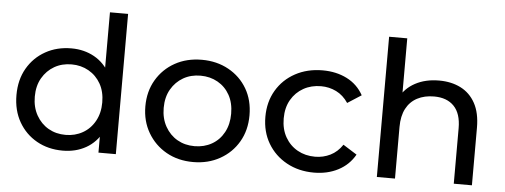

<svg xmlns="http://www.w3.org/2000/svg" viewBox="-49 -874 2661 1012"><g transform="rotate(5 1281.0 -368.0)"><path d="M310 6Q233 6 172.5 -28Q112 -62 77 -123Q42 -184 42 -265Q42 -346 77 -406.5Q112 -467 172.5 -501Q233 -535 310 -535Q377 -535 431 -505Q485 -475 517.5 -415Q550 -355 550 -265Q550 -175 518.5 -115Q487 -55 433 -24.5Q379 6 310 6ZM318 -78Q368 -78 408.5 -101Q449 -124 472.5 -166.5Q496 -209 496 -265Q496 -322 472.5 -363.5Q449 -405 408.5 -428Q368 -451 318 -451Q267 -451 227 -428Q187 -405 163 -363.5Q139 -322 139 -265Q139 -209 163 -166.5Q187 -124 227 -101Q267 -78 318 -78ZM499 0V-143L505 -266L495 -389V-742H591V0Z M1000 6Q920 6 858 -29Q796 -64 760 -125.5Q724 -187 724 -265Q724 -344 760 -405Q796 -466 858 -500.5Q920 -535 1000 -535Q1079 -535 1141.5 -500.5Q1204 -466 1239.5 -405.5Q1275 -345 1275 -265Q1275 -186 1239.5 -125Q1204 -64 1141.5 -29Q1079 6 1000 6ZM1000 -78Q1051 -78 1091.5 -101Q1132 -124 1155 -166.5Q1178 -209 1178 -265Q1178 -322 1155 -363.5Q1132 -405 1091.5 -428Q1051 -451 1000 -451Q949 -451 909 -428Q869 -405 845 -363.5Q821 -322 821 -265Q821 -209 845 -166.5Q869 -124 909 -101Q949 -78 1000 -78Z M1639 6Q1558 6 1494.5 -29Q1431 -64 1395 -125Q1359 -186 1359 -265Q1359 -344 1395 -405Q1431 -466 1494.5 -500.5Q1558 -535 1639 -535Q1711 -535 1767.5 -506.5Q1824 -478 1855 -422L1782 -375Q1756 -414 1718.5 -432.5Q1681 -451 1638 -451Q1586 -451 1545 -428Q1504 -405 1480 -363.5Q1456 -322 1456 -265Q1456 -208 1480 -166Q1504 -124 1545 -101Q1586 -78 1638 -78Q1681 -78 1718.5 -96.5Q1756 -115 1782 -154L1855 -108Q1824 -53 1767.5 -23.5Q1711 6 1639 6Z M1972 0V-742H2068V-387L2049 -425Q2075 -477 2129 -506Q2183 -535 2255 -535Q2320 -535 2369.5 -510Q2419 -485 2447 -434Q2475 -383 2475 -305V0H2379V-294Q2379 -371 2341.5 -410Q2304 -449 2236 -449Q2185 -449 2147 -429Q2109 -409 2088.5 -370Q2068 -331 2068 -273V0Z"/></g></svg>

Font: Montserrat Thin Medium
Style: Regular
Weight: 500
Version: Version 9.000